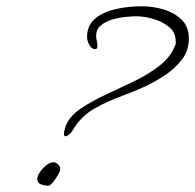

<svg xmlns="http://www.w3.org/2000/svg" viewBox="-20 -597 623 613"><path d="M189 -162Q184 -162 184 -170Q184 -177 190 -195Q202 -226 236.5 -249.5Q271 -273 316 -294Q361 -315 407 -337Q453 -359 489 -387Q525 -415 539 -452Q541 -455 541 -458.5Q541 -462 541 -465Q541 -494 519 -511.5Q497 -529 468 -537Q439 -545 416 -545Q403 -545 381.5 -543Q360 -541 338 -534.5Q316 -528 301.5 -515.5Q287 -503 287 -483Q287 -475 289 -466.5Q291 -458 291 -450Q291 -441 285 -440Q273 -440 265.5 -453Q258 -466 258 -479Q258 -515 282.5 -536.5Q307 -558 347.5 -567.5Q388 -577 435 -577Q467 -577 501.5 -567Q536 -557 559.5 -534.5Q583 -512 583 -473Q583 -436 561 -407Q539 -378 505.5 -356Q472 -334 436.5 -318Q401 -302 373 -292Q325 -275 281 -250Q237 -225 211 -179Q208 -174 201 -168Q194 -162 189 -162ZM134 -4Q125 -4 112 -8Q99 -12 99 -26Q99 -35 107.5 -47.5Q116 -60 128 -69.5Q140 -79 150 -79Q158 -79 165.5 -72Q173 -65 172 -55Q172 -50 164.5 -37.5Q157 -25 148.5 -14.5Q140 -4 134 -4Z"/></svg>

Font: Hurricane
Style: Regular
Weight: 400
Designer: Robert E. Leuschke
Foundry: Robert E. Leuschke
Version: Version 1.010; ttfautohint (v1.8.3)